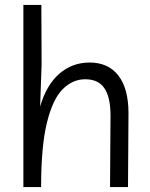

<svg xmlns="http://www.w3.org/2000/svg" viewBox="-20 -760 611 780"><path d="M75 0V-740H148L149 -497L143 -327Q168 -414 220.5 -460Q273 -506 344 -506Q420 -506 461 -453Q502 -400 502 -300L500 0H427L429 -291Q429 -364 404.5 -401Q380 -438 326 -438Q275 -438 234.5 -397.5Q194 -357 170.5 -261Q147 -165 147 0Z"/></svg>

Font: LivvicRegular
Style: Regular
Weight: 400
Designer: Jacques Le Bailly, Baron von Fonthausen
Version: Version 1.001; ttfautohint (v1.8.2)